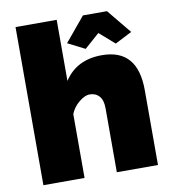

<svg xmlns="http://www.w3.org/2000/svg" viewBox="-82 -802 785 873"><g transform="rotate(-10 310.5 -365.0)"><path d="M577 -346V0H387V-296Q387 -333 370.5 -351.5Q354 -370 326 -370Q305 -370 278 -348.5Q251 -327 238 -295V0H48V-730H238V-448Q295 -536 412 -536Q577 -536 577 -346ZM345 -577 266 -617 359 -729H470L562 -617L484 -577L414 -638Z"/></g></svg>

Font: Raleway
Style: Heavy
Weight: 900
Designer: Matt McInerney, Pablo Impallari, Rodrigo Fuenzalida
Foundry: Matt McInerney, Pablo Impallari, Rodrigo Fuenzalida
Version: Version 2.001